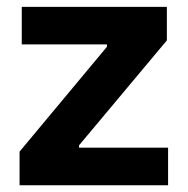

<svg xmlns="http://www.w3.org/2000/svg" viewBox="-20 -550 557 570"><path d="M475.4 -430.1 447.7 -418.1H44.6V-529.7H475.4ZM38.1 -99.9 73.8 -111.6H479V0H38.1ZM475.4 -430.1 187.1 -85.6 38.1 -99.9 326.6 -446.1ZM313.7 -429.1V-400.2H297.4V-429.1ZM214.6 -132.6V-103.8H191.2V-132.6Z"/></svg>

Font: Wand UI Pro
Style: Regular
Weight: 400
Designer: Andreas Faust
Version: Version 1.003;FEAKit 1.0